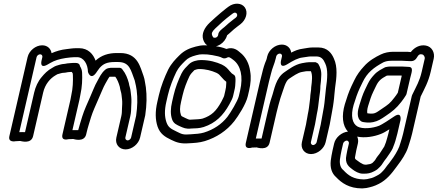

<svg xmlns="http://www.w3.org/2000/svg" viewBox="-20 -788 2434 1068"><path d="M382.8 -64 421.8 -233C423.9 -242.3 425.6 -251.3 426.6 -258.2C437.5 -306.7 438.2 -347.6 436.7 -383.6C436 -398.9 431.5 -408.9 424.6 -420.7C424.6 -420.7 424.6 -438 400.1 -438H387.1C382.6 -438 376.2 -437.4 372.9 -437C358.4 -436.7 349.6 -434.4 341.5 -433C318.7 -432 301.9 -424.3 293.4 -422.3C290.5 -421.6 287.1 -420.1 284.8 -418.8L271.6 -411.1C244 -396.3 227 -377.6 211.6 -359.1C191.3 -335.4 177.4 -304.9 170 -273L119.2 -52.8C109.4 -53.4 96.5 -53.4 87.2 -52.8L183.5 -470C185.5 -478.6 194.6 -486 203.2 -486C211.8 -486 217.5 -478.6 215.5 -470L210.9 -450C210.9 -450 198.4 -402.3 245 -429.2L258.8 -437.2C284.8 -452.2 309.3 -459.4 344.9 -465.2C364.4 -467.4 378.4 -470 394.5 -470H408.5C446.8 -470 468.5 -429.9 469.3 -387.9C469.3 -387.9 483.2 -339.7 514.7 -382.8C516.8 -385.6 519 -388.9 520.4 -391.3L534.5 -410.5C554 -432.3 574.4 -443 618.3 -443H637.3C702.3 -443 707.6 -396.9 729.4 -340.4C731.9 -328.4 734.6 -319.6 736.3 -309.7L740.4 -285.1C745.8 -242.4 744.9 -196.3 737.2 -143.9L709.3 -23C707.3 -14.4 697.9 -7 690.1 -7C681.8 -7 675.5 -15.2 677.3 -23L704.8 -142C710.1 -165.2 709.2 -180.2 710 -196.5L711 -218.7C711.8 -243.9 709.2 -255.2 707.2 -274.6C705.3 -299.4 698.5 -310.4 697.3 -322.9C697.2 -324 696.9 -325.4 696.7 -326.2C689.9 -351.4 679.1 -379.5 662.1 -400C657.9 -408.3 649.1 -411 643.9 -411H598.9C597.6 -411 595.7 -410.8 594.7 -410.7L582.2 -408.7C576.9 -407.8 570.9 -404.8 567.1 -401.7C542.4 -381.6 532 -354.8 523 -339.7C506.3 -312.1 491.7 -270.4 480.4 -246.3C467.5 -216.3 448.3 -176 437.3 -139.7C429.9 -114.9 421.5 -89.4 415 -64C405.4 -64.5 391.6 -64.5 382.8 -64ZM363.3 -387C367.2 -387 371.7 -388 375.6 -388H379.2C386.6 -375.3 383.9 -384.8 385.4 -369.8C386.7 -337.8 385.6 -296.9 376.3 -257C374.7 -249.9 374.1 -243.1 371.8 -233L327.5 -41C318.2 -1.1 359.6 -13.7 359.6 -13.7C367 -13.7 375.7 -14.1 387.4 -14.9C389 -14.8 448.6 6.2 459.5 -41L461.8 -51C468.4 -79.6 477.5 -106.3 486.4 -136.3C495.3 -165.7 513.3 -204.4 526.8 -235.7C538.9 -261.8 555.2 -304.7 565.9 -322.3C575.3 -338.3 582 -351.9 589.2 -361H621.5C631.6 -347.9 640.6 -326.3 646.4 -305.3C649.1 -283.8 654.9 -275.1 656.1 -259.4C658.5 -235.9 660.4 -229.8 659.8 -209.3L658.7 -187.5C657.7 -167.6 658.6 -158.3 654.8 -142L627.3 -23C618.8 13.7 642.8 43 678.6 43C714.9 43 751 12.9 759.3 -23L787.5 -145C787.6 -145.5 787.8 -146.4 787.9 -147.1C796.5 -205.7 797.3 -255.1 791.3 -302.8L787 -328.3C784.5 -343.3 782.5 -355.2 778.5 -365.2C760.5 -411.1 748.5 -493 648.8 -493H629.8C582.8 -493 544.1 -480.5 511.6 -450.8C498.9 -485.9 471.1 -520 420 -520H406C384.3 -520 366.4 -516.6 350.1 -514.8C320.1 -511.6 293.4 -503.8 266.8 -492.1C263.4 -516.6 244.1 -536 214.7 -536C178.4 -536 141.9 -506.4 133.5 -470L32.2 -31C23.4 6.7 66.1 -2.4 66.1 -2.4C73.8 -2.4 79.1 -2.7 91.9 -3.9C97.2 -3.4 153.5 15.3 164.2 -31L220 -273C230.9 -320.3 259.4 -352 289.1 -369.2L299.1 -375C313.7 -379.1 325.1 -383 332.4 -383C346.2 -383 354.1 -387 363.3 -387Z M1193.9 -595.9C1193.1 -583.4 1180.7 -575.4 1169.7 -578.6C1165.4 -579.9 1164.5 -581 1159.4 -592.8C1156.7 -602.4 1158.3 -611.7 1177.9 -630.2C1203.8 -655.4 1233.3 -681.6 1262.3 -703.5L1275.6 -713.5C1294.1 -727.5 1309.5 -703.3 1291.3 -689.5L1279.4 -680.6C1259.7 -665.9 1244.9 -652.7 1227.7 -637C1216.9 -628.1 1195 -613.6 1193.9 -595.9ZM1243.1 -591.5C1246.8 -594.8 1253.2 -599.9 1257.4 -603.7C1276.1 -620.9 1286.4 -630.1 1304.3 -643.4L1316.5 -652.5C1348.7 -677.1 1361.2 -718.9 1342.2 -746.4C1324.4 -772.3 1283.1 -775.2 1250.4 -750.5L1237.1 -740.5C1226.7 -732.6 1217.1 -724.8 1208 -716.8C1190.1 -701.1 1165.8 -680.6 1146.4 -661.8C1116.9 -633.9 1100.2 -599.4 1110.2 -568C1113.9 -556.2 1122.2 -537.1 1145.4 -530.4C1184.6 -519 1231.4 -547.8 1243.1 -591.5ZM1280.1 -372.4C1272 -377 1267.4 -380.5 1257.7 -392.2C1244.7 -407.8 1236.6 -417.7 1213.8 -429C1183.1 -442.6 1146.4 -454 1097.8 -454C1077.5 -454 1047.7 -447.8 1030.3 -430C1017.5 -416.9 1000.3 -401.6 989 -378.1C972.3 -343.3 955.6 -301.3 945.6 -258L937.3 -222C928.6 -184.6 927.4 -153 937 -124.7C945 -100 964.6 -93.2 982 -84.9C999 -77.4 1015.4 -69.2 1043.4 -73.1C1066.7 -74.2 1087.2 -73.4 1112.9 -81.4C1179.7 -103.4 1221.6 -145.8 1255.7 -207.5C1266.9 -228 1273.6 -240.9 1276.6 -254L1283.3 -283C1285.5 -292.2 1287.7 -301.7 1288.3 -310.1L1289.8 -334.5C1290.3 -350.1 1291.1 -366.2 1280.1 -372.4ZM1238.6 -333.2C1238.6 -331.9 1238.6 -328.8 1238.6 -325.5L1237.1 -302.8C1236.2 -296.7 1234.9 -289.9 1233.3 -283L1226.6 -254C1226.4 -253 1221.1 -240.2 1211.5 -222.5C1182.5 -170 1157.3 -145.3 1107.6 -128.6C1094.9 -124.9 1074.9 -124.2 1051.1 -123C1028.8 -121.8 1035.7 -120.6 1011.8 -131.1C990.5 -141.2 989 -140.9 986.2 -149.3C979.6 -168.9 979.7 -189.3 987.3 -222L995.6 -258C1004.3 -295.7 1018.5 -332 1034.3 -365C1041.6 -377.8 1047.8 -384.2 1061.1 -397.7C1064.9 -399.8 1079.3 -404 1086.3 -404C1126.3 -404 1156.6 -394.8 1183.7 -383C1199.5 -375 1198.6 -373.5 1215.3 -355.4C1222.9 -346.4 1230.5 -338.8 1238.6 -333.2ZM1242.7 -467.2C1253.9 -473.7 1260.8 -467.5 1277.6 -454.9C1318.7 -424.2 1333.9 -363.4 1315.6 -284L1308.4 -253C1302.4 -226.9 1262.1 -160.3 1244.9 -138C1212.3 -96.5 1167.7 -67.1 1114.8 -50.7C1094.3 -44.4 1068.2 -42.6 1039.7 -40.9C999.4 -37.6 992.7 -41 962.9 -55.9C928.3 -72.4 915.4 -80.6 905.7 -108.4C895.6 -138.7 894.1 -173.7 905.3 -222L913.8 -259C924 -303.3 943.3 -351.4 960.7 -387.6C974.1 -413.6 988.1 -427.4 1009.7 -449C1025.7 -465.7 1042.7 -473.1 1072.1 -481C1084.5 -484.5 1095.1 -486 1105.2 -486C1114.1 -486 1125.5 -485.6 1133.6 -485.1L1161.2 -481.3C1186.1 -476.4 1203.6 -473.4 1217.3 -465.6C1224.7 -461.5 1235.4 -463 1242.7 -467.2ZM1239.3 -515.7C1220.2 -523.6 1200 -528 1179.8 -530.8L1150.8 -534.8C1139.9 -536.3 1127.7 -536 1116.7 -536C1101.5 -536 1085.2 -533.5 1069.1 -529C1037.4 -520.5 1006.1 -509.3 976.4 -478.8C956.4 -458.8 933.3 -435.6 915.3 -400.4C895.7 -359.7 875.5 -309.5 863.8 -259L855.3 -222C842.5 -166.8 843.7 -122.3 856.6 -83.6C870.5 -43.5 897.4 -26.7 932.3 -10.1C962.4 4.9 986.7 12.6 1031.7 8.9C1059 7.4 1089.4 6.1 1119.7 -3.3C1183.3 -23 1240.7 -59.9 1283.3 -114C1305.6 -143 1348 -207.9 1358.4 -253L1365.6 -284C1374.6 -323.1 1377.6 -358.4 1371.6 -391C1366.2 -433.1 1347.4 -471.9 1314.7 -496.7C1304.6 -505.3 1279.9 -529.9 1239.3 -515.7Z M1403 -17.4 1476.1 -334C1479.3 -348 1483.6 -362 1486.8 -376C1495 -411.6 1506.7 -431.9 1513.9 -463L1516.4 -474C1518.4 -482.6 1527.5 -490 1536.1 -490C1544.7 -490 1550.4 -482.6 1548.4 -474L1543.1 -451C1543.1 -451 1531.3 -402.5 1577.7 -430.5C1595.6 -441.3 1608.9 -449.5 1623.8 -456.3C1644.2 -464.1 1645.8 -465.9 1663.1 -468.2C1680.5 -470.1 1696.4 -474 1707.4 -474H1739.4C1767 -474 1779.4 -458.4 1789.5 -434C1804.8 -401.8 1801.6 -352.5 1792.9 -293.8C1788.7 -263.8 1788.5 -240.8 1784.7 -214.8L1781.6 -192.7C1780.7 -186 1779.6 -180.1 1778.4 -175C1777 -168.8 1776.6 -163 1775 -156C1773.4 -149.2 1772.9 -142.6 1771.2 -135C1767.9 -121 1766.4 -105.5 1764.2 -96L1741.3 3C1739.6 10.6 1729.4 19 1721.6 19C1713.9 19 1707.5 10.6 1709.3 3L1732.2 -96C1735.4 -110.2 1737.1 -125.9 1739.2 -135C1740.6 -141.2 1741.8 -148.4 1742.4 -153.5C1749 -182.6 1751.2 -206.7 1754.1 -230.8L1756.3 -248.8C1757.9 -261.9 1762.7 -288.5 1762.1 -309.5C1764.5 -328 1766.5 -347.2 1766.8 -364.3C1769.4 -393.3 1760.5 -416.2 1750.9 -432C1748.9 -435.5 1741.4 -439.7 1735.5 -442H1699C1693.9 -442 1689.2 -441.6 1683.4 -440.6L1660.1 -436.6C1618.9 -428.7 1586.9 -402.7 1564.2 -387.7C1513 -354 1506.5 -290 1491.2 -247.1C1483 -224 1474.7 -189.5 1468.6 -163L1435 -17.4C1424.8 -17.7 1412.5 -17.7 1403 -17.4ZM1689.2 -135C1685.9 -120.9 1684.3 -105.2 1682.2 -96L1659.3 3C1651.1 38.6 1673.8 69 1710.1 69C1746.2 69 1783.1 38.7 1791.3 3L1814.2 -96C1817.5 -110.4 1819.1 -126 1821.2 -135C1823 -142.9 1824 -148.2 1825.3 -157.2C1826.8 -164 1827.7 -168.5 1828.7 -176.4C1830 -182.2 1831.4 -189.9 1832.4 -197.3L1835.5 -219.2C1839.9 -248.8 1840.1 -272.5 1843.7 -298.2C1852.4 -357.1 1858.9 -415.7 1837.4 -462C1826.1 -489.1 1803.2 -524 1751 -524H1719C1698.5 -524 1681.1 -519.2 1668.5 -517.8C1637.9 -513.9 1621.7 -506.2 1599.8 -495.3C1597 -519.6 1577.5 -540 1547.7 -540C1511.3 -540 1474.8 -510.4 1466.4 -474L1463.9 -463C1462.9 -458.7 1461.9 -455.8 1461.5 -454.9C1451.2 -431.1 1444.9 -410.7 1436.9 -376.6C1433.3 -363.6 1429.3 -348 1426.1 -334L1347.6 6C1337.8 48.4 1382.2 32.8 1382.2 32.8C1389.3 32.8 1396 32.6 1407.6 32C1409.3 32.1 1468.8 53 1479.6 6L1518.6 -163C1524.2 -186.9 1533.1 -219.3 1539.7 -241.7C1559 -296.3 1567 -334.1 1586.4 -348.7C1611.8 -365.5 1636.8 -383.4 1658.1 -387.4L1680.6 -391.4C1683.2 -391.8 1685.9 -392 1687.5 -392H1709.3C1719.6 -369.3 1715.4 -336.6 1711 -302.5C1710.8 -301.4 1710.7 -299.5 1710.8 -298.1C1711.4 -287.2 1705.9 -265.4 1705.2 -241.9L1703.2 -225.2C1700.2 -200.5 1697.6 -176 1692.1 -152C1690.8 -146.4 1690.6 -141.4 1689.2 -135Z M1915.4 -55.9C1880.9 -52.6 1846.5 -23.9 1838.7 10L1829.9 48C1824.9 69.7 1822.5 87.1 1819.8 105.6C1815.6 145.3 1825.3 176.3 1850 197.8C1879.7 229.2 1921.8 260 1994 260C1994.6 260 1995.7 260 1996.5 259.9L2017 257.9C2017.7 257.8 2019 257.6 2020 257.4C2043.1 252.5 2061.8 248.1 2087.5 234.6C2130.4 212.9 2159 176.4 2183.3 143.2L2194.7 127.7C2213.1 104 2238.9 65.3 2249.2 33.3L2256.3 11.2C2261.7 -5.8 2267.6 -24.4 2272.4 -45L2319.9 -250.9C2341.3 -295.1 2362.4 -330.9 2375.8 -389L2392.4 -461C2400.5 -496.1 2381.5 -528.9 2348.6 -534.6C2318.9 -540.1 2288 -527.6 2264.9 -498.3C2255.1 -499 2242.7 -500.9 2228.6 -500H2168.4C2143.4 -500 2119.7 -495.4 2098.1 -485C2068.9 -471 2032.2 -450.7 2003.7 -417.9C1984.4 -397.4 1964.5 -370.9 1950.4 -340.9L1935 -308.9C1919.9 -276.5 1908.8 -243.5 1898 -207.6C1879.6 -144.3 1884.7 -89.3 1915.4 -55.9ZM2133.6 -20C2129.8 -3.4 2124.2 10.6 2117.5 27.1C2111.9 35.9 2093.5 64.3 2090.9 67.9C2085.4 75.4 2076.3 84.7 2066.5 102.4C2065.8 103.6 2059.1 111.2 2051.7 118.3C2039.7 125.2 2041.1 124.4 2017.4 128H2010.3C2006.5 127.4 2001.7 126.3 1999.9 125.6C1991.7 119.9 1987.5 120.1 1978.7 113.2C1955 94.5 1950.7 101.1 1957.4 72C1959.1 64.5 1959.8 57 1961.9 48L1970.7 10C1973.9 -4 1972 -17.4 1966.9 -28.1C2008.9 -19.2 2060.3 -27.5 2098.9 -43.1C2113.1 -48.5 2126.9 -56.9 2145.9 -68.7L2140.4 -45C2138.1 -35.1 2135.4 -27.6 2133.6 -20ZM1920.7 10 1911.9 48C1909.9 56.9 1908.3 65.4 1907.1 73.2C1895.6 125.2 1924 141.1 1941.4 154.8C1954.5 165.1 1977 178 1996.9 178H2007.9C2022.8 178 2040.3 176.3 2062.7 164L2073.4 157.8C2075.9 156.4 2078.6 154.2 2080.3 152.6C2087.3 145.8 2100.6 135.4 2110.7 117.5C2114.8 109.9 2121.7 102.3 2130.5 90.2C2138 79.9 2160.1 47.6 2163.9 38.1C2170.2 22.1 2178.6 1.4 2183.3 -18.8C2186.4 -28.7 2188.1 -35.3 2190.4 -45L2207.7 -120C2207.7 -120 2216.7 -171.1 2171.1 -139.2C2149.6 -124.1 2102.3 -93.8 2089.6 -88.9C2052.5 -74 1996.5 -69 1969.3 -83.8C1939.9 -99.8 1929.3 -142.9 1947.1 -204.4C1957.4 -238.2 1968.2 -269.9 1980.9 -297.1L1996.3 -329.1C2022.6 -385.3 2059.7 -412.6 2112.4 -441.3C2124.6 -446.9 2138.4 -450 2156.9 -450H2217.9C2227.6 -450 2243.4 -448 2261.4 -448H2269.4C2280.5 -448 2292 -456.1 2297 -464.9C2309.2 -486.2 2315.3 -487.8 2328.8 -485.4C2336.3 -484.1 2344.9 -471.7 2342.4 -461L2325.8 -389C2313.9 -337.2 2297.4 -311.2 2272.8 -260.1C2271.9 -258.1 2271 -255.6 2270.6 -254L2222.4 -45C2218.3 -27.3 2212.8 -9.9 2207.5 6.8L2200.7 27.9C2191.5 51.5 2171.7 84.2 2155.8 104.3L2144.7 119.5C2128.1 138.7 2122.2 150.6 2112.8 160.2C2097.5 176.5 2093.9 180.4 2072.2 191.4C2051.6 202.3 2044.7 203.5 2022 208.3L2004.3 210C1946.2 209.4 1917.2 187.5 1890.6 159C1890.1 158.5 1889.3 157.8 1888.9 157.4C1875.4 146.4 1868.1 127 1870.7 100.4C1873.4 82.2 1875.6 66.7 1879.9 48L1888.7 10C1890.4 2.4 1900.6 -6 1908.4 -6C1917.6 -6 1922.2 3.5 1920.7 10ZM2149.5 -418C2140.4 -418 2133 -416.1 2132.4 -416C2127.5 -415.9 2121.8 -413.9 2118.2 -411.8C2105.1 -404.2 2080.7 -394 2060.9 -371.7C2047.9 -357.7 2036.2 -343 2026.1 -322.1L2010.8 -290.3C1996.8 -262 1987.9 -231.9 1979 -203.1C1970.3 -176.2 1959.7 -129.7 1991.6 -111.6C1993.7 -110.5 1996.6 -109.6 1998.7 -109.3C2012.4 -107.2 2031.9 -103.6 2055.5 -108.6C2083.8 -114.6 2100.8 -126.3 2124.5 -142.5C2162.9 -168.2 2184.6 -185.6 2211.8 -220.7C2224.3 -236.3 2229.2 -244.8 2237.3 -257.2C2239.4 -260.2 2241 -264 2241.6 -267L2262 -355C2268.5 -383.3 2283.6 -416 2252 -416C2242.7 -416 2228.7 -418 2214.5 -418ZM2138 -368H2203C2206.3 -368 2210 -367.8 2214.9 -367.4C2214.2 -364.3 2212.9 -359.1 2212 -355L2192.8 -272.1C2186.3 -262.1 2182.1 -255.4 2173.8 -245.2C2149 -212.9 2141.5 -207.8 2102.3 -181.5C2068.4 -158.4 2063.7 -152.2 2023.5 -157.8C2021.4 -163.1 2021.9 -180.5 2027.8 -198.9C2037.1 -229.1 2045 -255 2056.3 -277.7L2071.8 -309.9C2085.9 -339.4 2099.6 -350 2130.4 -366.8C2134.8 -367.6 2137.4 -368 2138 -368Z"/></svg>

Font: HoneyBee
Style: StrIt
Weight: 700
Foundry: Cannot Into Space Fonts
Version: Version 0.89